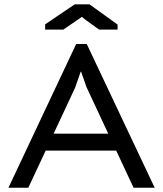

<svg xmlns="http://www.w3.org/2000/svg" viewBox="-20 -877 762 897"><path d="M19.5 0ZM19.5 0 335.9 -671.4H385.3L702.6 0H604L522.9 -173.3H193.4L112.3 0ZM384.3 -469.7 358.9 -542H356.9L331.1 -467.8L230.5 -252.4H485.8ZM329.1 -856.9H397.9L529.3 -762.2V-738.8H442.9L381.3 -783.2L362.3 -798.3L342.3 -784.2L275.9 -738.8H190.9V-763.2Z"/></svg>

Font: PT Astra Sans
Style: Regular
Weight: 400
Designer: A.Korolkova, I. Chaeva
Foundry: ParaType Ltd
Version: Version 1.001; ttfautohint (v1.6)